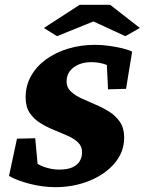

<svg xmlns="http://www.w3.org/2000/svg" viewBox="-20 -772 603 801"><path d="M210.9 8.8Q157.2 8.8 103 -5.4Q48.8 -19.5 17.6 -38.1L50.8 -193.4L127 -195.3L136.7 -88.9Q150.4 -79.1 176.3 -71.8Q202.1 -64.5 226.6 -64.5Q260.7 -64.5 281.7 -73.7Q302.7 -83 312.5 -99.6Q322.3 -116.2 322.3 -136.7Q322.3 -162.1 305.2 -178.2Q288.1 -194.3 261.2 -206.1Q234.4 -217.8 204.6 -230Q174.8 -242.2 147.9 -258.8Q121.1 -275.4 104 -300.8Q86.9 -326.2 86.9 -366.2Q86.9 -415 109.9 -455.6Q132.8 -496.1 172.9 -524.9Q212.9 -553.7 265.1 -569.3Q317.4 -585 377 -585Q403.3 -585 432.6 -581.1Q461.9 -577.1 488.8 -570.8Q515.6 -564.5 531.2 -556.6L505.9 -401.4L430.7 -399.4L425.8 -501Q395.5 -512.7 361.3 -512.7Q316.4 -512.7 287.1 -490.7Q257.8 -468.8 257.8 -431.6Q257.8 -407.2 275.4 -390.6Q293 -374 320.3 -361.3Q347.7 -348.6 377.9 -335.9Q408.2 -323.2 435.5 -306.2Q462.9 -289.1 480.5 -263.2Q498 -237.3 498 -198.2Q498 -137.7 458 -90.8Q418 -43.9 352.5 -17.6Q287.1 8.8 210.9 8.8ZM563.5 -655.3 502.9 -621.1 337.9 -697.3H406.2L217.8 -621.1L163.1 -655.3L312.5 -752H439.5Z"/></svg>

Font: Crimson Pro Black
Style: Italic
Weight: 900
Italic angle: -12°
Designer: Jacques Le Bailly
Foundry: Baron von Fonthausen
Version: Version 1.003